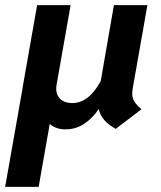

<svg xmlns="http://www.w3.org/2000/svg" viewBox="-31 -490 624 745"><path d="M482 -127Q482 -110 490.5 -96Q499 -82 518 -66L418 10Q389 -6 373 -25Q357 -44 352 -67Q328 -31 295.5 -9.5Q263 12 223 12Q186 12 162 -9L119 235H-11L57 -150V-152L113 -470H243L188 -158L187 -147Q187 -121 203.5 -105.5Q220 -90 249 -90Q314 -90 360 -176L411 -470H541L484 -147Q482 -133 482 -127Z"/></svg>

Font: KoHo
Style: Bold Italic
Weight: 700
Italic angle: -10°
Version: Version 1.000; ttfautohint (v1.6)